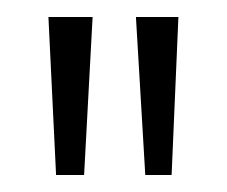

<svg xmlns="http://www.w3.org/2000/svg" viewBox="-20 -775 267 226"><path d="M151 -569 140 -755H190L182 -569ZM46 -569 37 -755H89L79 -569Z"/></svg>

Font: DM Sans 24pt ExtraLight
Style: Regular
Weight: 250
Designer: Colophon Foundry, Jonny Pinhorn
Foundry: Colophon Foundry
Version: Version 4.004;gftools[0.9.30]